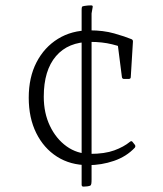

<svg xmlns="http://www.w3.org/2000/svg" viewBox="-20 -699 608 715"><path d="M321 -31Q321 -20 320 -14.5Q319 -9 315.5 -7.5Q312 -6 305 -5L291 -4Q284 -4 284 -11V-475H321ZM284 -662Q284 -671 285.5 -673.5Q287 -676 295 -677Q301 -678 307 -678.5Q313 -679 319 -679Q327 -679 325 -672L321 -649V-475H284ZM308 -84Q242 -84 192.5 -115.5Q143 -147 115 -203.5Q87 -260 87 -335Q87 -411 116 -467Q145 -523 196 -554.5Q247 -586 314 -586Q365 -586 405.5 -574.5Q446 -563 470 -553Q476 -550 475 -543L467 -412Q467 -405 459 -405H442Q435 -405 434 -412L418 -537L452 -515Q434 -525 397.5 -534Q361 -543 317 -543Q234 -543 188.5 -490Q143 -437 143 -339Q143 -278 166 -230Q189 -182 228 -154Q267 -126 316 -126Q370 -126 405.5 -139Q441 -152 464 -171Q470 -176 474 -170L482 -160Q486 -155 482 -149Q451 -116 404.5 -100Q358 -84 308 -84Z"/></svg>

Font: Hahmlet ExtraLight
Style: Regular
Weight: 250
Designer: Minjoo Ham & Mark Frömberg
Foundry: hypertype
Version: Version 1.002